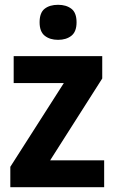

<svg xmlns="http://www.w3.org/2000/svg" viewBox="-20 -780 480 800"><path d="M414 0H23V-85L246 -434H37V-546H406V-453L189 -112H414ZM222 -760Q256 -760 277.5 -743.5Q299 -727 299 -687Q299 -648 277.5 -631Q256 -614 222 -614Q188 -614 166.5 -631Q145 -648 145 -687Q145 -727 166 -743.5Q187 -760 222 -760Z"/></svg>

Font: Noto Sans Gujarati UI SemiCondensed
Style: Bold
Weight: 700
Width: 4
Designer: Jelle Bosma - Monotype Design Team, Universal Thirst
Foundry: Monotype Imaging Inc.
Version: Version 2.106; ttfautohint (v1.8.4.7-5d5b)